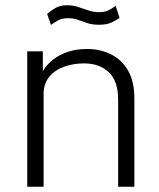

<svg xmlns="http://www.w3.org/2000/svg" viewBox="-20 -713 608 733"><path d="M84 0V-517H143.5V-441Q156.5 -464 180.2 -483.5Q204 -503 237.2 -514.5Q270.5 -526 312 -526Q362 -526 403.2 -505.8Q444.5 -485.5 468.8 -443.8Q493 -402 493 -336.5V0H431V-332.5Q431 -403.5 395.5 -437.2Q360 -471 300.5 -471Q260 -471 224.5 -458.2Q189 -445.5 167.8 -419.5Q146.5 -393.5 146.5 -353.5V0ZM436.5 -644.5Q424.5 -636.5 406.5 -627.5Q388.5 -618.5 358 -618.5Q332 -618.5 313.5 -624.8Q295 -631 278 -637.2Q261 -643.5 240 -643.5Q215.5 -643.5 201.5 -635.2Q187.5 -627 174.5 -618L160 -660Q175.5 -673.5 193 -683.2Q210.5 -693 236 -693Q258.5 -693 278.2 -686.5Q298 -680 317.5 -673.2Q337 -666.5 358.5 -666.5Q379 -666.5 393 -673.2Q407 -680 421.5 -690.5Z"/></svg>

Font: Public Sans ExtraLight
Style: Regular
Weight: 250
Designer: The Public Sans Project Authors: Dan O. Williams and USWDS (Libre Franklin designed by Pablo Impallari and Rodrigo Fuenz
Version: Version 1.007